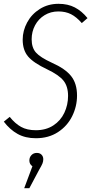

<svg xmlns="http://www.w3.org/2000/svg" viewBox="-21 -714 483 1007"><path d="M438 -619 408 -593Q380 -625 351.5 -639.5Q323 -654 285 -654Q245 -654 213 -634.5Q181 -615 163 -581.5Q145 -548 145 -508Q145 -464 167.5 -438.5Q190 -413 251 -385Q321 -354 352 -315Q383 -276 383 -213Q383 -156 357.5 -104.5Q332 -53 283 -21Q234 11 167 11Q112 11 71.5 -11.5Q31 -34 -1 -76L30 -101Q58 -66 89.5 -48.5Q121 -31 167 -31Q220 -31 258.5 -56Q297 -81 316.5 -122.5Q336 -164 336 -211Q336 -261 312 -291Q288 -321 227 -350Q155 -384 126.5 -417.5Q98 -451 98 -506Q98 -553 121.5 -596.5Q145 -640 188 -667Q231 -694 286 -694Q335 -694 371.5 -675Q408 -656 438 -619ZM206 121Q206 133 201.5 144Q197 155 184 177L133 273H106L149 158Q133 147 133 128Q133 111 144 99.5Q155 88 172 88Q188 88 197 97.5Q206 107 206 121Z"/></svg>

Font: Fira Sans Extra Condensed ExtraLight
Style: Italic
Weight: 275
Width: 3
Italic angle: -8°
Designer: Carrois Corporate & Edenspiekermann AG
Foundry: Carrois Corporate GbR & Edenspiekermann AG
Version: Version 4.203